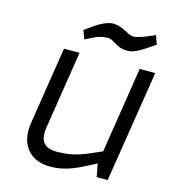

<svg xmlns="http://www.w3.org/2000/svg" viewBox="-107 -787 781 882"><g transform="rotate(15 284.0 -346.0)"><path d="M198 -637 213 -596C245 -610 269 -630 313 -631C349 -632 359 -598 415 -597C459 -596 498 -632 541 -659L526 -701C520 -697 450 -666 426 -667C398 -668 376 -698 326 -701C285 -701 243 -670 198 -637ZM76 -161C61 -66 107 9 213 9C294 9 353 -27 420 -62L432 0H484L568 -531H494L430 -122C347 -85 305 -65 225 -65C174 -65 138 -85 150 -161L208 -531H134Z"/></g></svg>

Font: Exo
Style: Regular Italic
Weight: 400
Designer: Natanael Gama
Version: Version 1.00